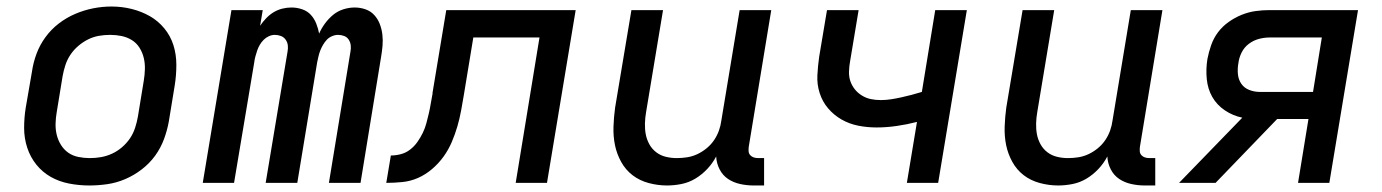

<svg xmlns="http://www.w3.org/2000/svg" viewBox="-20 -561 4240 589"><path d="M254 8Q222 8 191.5 2Q161 -4 135.5 -18.5Q110 -33 91.5 -56Q73 -79 63.5 -108Q54 -137 54 -168.5Q54 -200 59 -231L78 -341Q82 -369 92 -396Q102 -423 119.5 -447Q137 -471 160.5 -489Q184 -507 211 -518.5Q238 -530 266 -535.5Q294 -541 322 -541Q354 -541 384 -533.5Q414 -526 439.5 -511.5Q465 -497 484 -474Q503 -451 512 -422.5Q521 -394 521 -362Q521 -330 516 -299L498 -189Q493 -161 483 -134Q473 -107 456 -83.5Q439 -60 415 -41.5Q391 -23 364 -11.5Q337 0 309 4Q281 8 254 8ZM255 -76Q273 -76 290 -79Q307 -82 323.5 -89.5Q340 -97 354.5 -109.5Q369 -122 379 -137Q389 -152 394.5 -169Q400 -186 403 -203L421 -313Q424 -331 424.5 -349Q425 -367 421 -383.5Q417 -400 408 -414.5Q399 -429 384.5 -438Q370 -447 353 -450.5Q336 -454 318 -454Q300 -454 283 -451Q266 -448 250 -440Q234 -432 220 -420Q206 -408 196 -393Q186 -378 180.5 -361Q175 -344 172 -327L154 -217Q151 -200 150.5 -182Q150 -164 154 -147.5Q158 -131 167 -116.5Q176 -102 189.5 -92.5Q203 -83 220.5 -79.5Q238 -76 255 -76Z M602 0 690 -530H786L778 -482Q786 -494 796.5 -505Q807 -516 819.5 -523.5Q832 -531 846 -534.5Q860 -538 874 -538Q874 -538 874 -538Q874 -538 874 -538Q891 -538 907 -532.5Q923 -527 933.5 -515.5Q944 -504 950 -489Q956 -474 959 -458Q966 -474 977 -489Q988 -504 1002 -515.5Q1016 -527 1033.5 -532.5Q1051 -538 1068 -538Q1068 -538 1068 -538Q1068 -538 1068 -538Q1085 -538 1101 -532.5Q1117 -527 1128 -515Q1139 -503 1145 -487.5Q1151 -472 1153 -455Q1155 -438 1153.5 -420.5Q1152 -403 1149 -386L1086 0H989L1055 -402Q1057 -412 1056 -421.5Q1055 -431 1050 -439Q1045 -447 1036 -450.5Q1027 -454 1017 -454Q1008 -454 998.5 -450Q989 -446 982.5 -439Q976 -432 971 -423.5Q966 -415 962.5 -406Q959 -397 957 -388Q955 -379 953 -370L892 0H795L862 -402Q864 -412 863 -421.5Q862 -431 856.5 -439Q851 -447 842 -450.5Q833 -454 823 -454Q814 -454 805 -450Q796 -446 789 -439Q782 -432 777 -423.5Q772 -415 769 -406Q766 -397 763.5 -388Q761 -379 760 -370L698 0Z M1165 0 1179 -84Q1194 -84 1209.5 -88Q1225 -92 1238 -102Q1251 -112 1260.5 -125.5Q1270 -139 1277 -153.5Q1284 -168 1288 -183Q1292 -198 1295.5 -213Q1299 -228 1301.5 -243.5Q1304 -259 1307 -274Q1307 -274 1307 -275Q1307 -276 1307 -276V-279Q1308 -280 1308 -281Q1308 -282 1308 -283L1349 -530H1746L1658 0H1562L1635 -446H1432L1403 -270Q1399 -246 1394.5 -221.5Q1390 -197 1383 -173Q1376 -149 1366 -125.5Q1356 -102 1341 -81Q1326 -60 1305.5 -42.5Q1285 -25 1262 -15Q1239 -5 1214 -2.5Q1189 0 1165 0Z M2026 8Q1998 8 1970 0.5Q1942 -7 1920.5 -23.5Q1899 -40 1885.5 -64.5Q1872 -89 1866.5 -116Q1861 -143 1862 -172.5Q1863 -202 1867 -231L1917 -530H2014L1962 -217Q1959 -200 1958.5 -182.5Q1958 -165 1961 -149Q1964 -133 1972 -118.5Q1980 -104 1993 -94Q2006 -84 2022.5 -80Q2039 -76 2056 -76Q2072 -76 2088 -78.5Q2104 -81 2119 -88Q2134 -95 2147.5 -106Q2161 -117 2170.5 -131Q2180 -145 2185.5 -160.5Q2191 -176 2193 -192L2249 -530H2346L2277 -111Q2276 -104 2276.5 -97Q2277 -90 2281.5 -85Q2286 -80 2292.5 -78Q2299 -76 2306 -76H2324V8H2292Q2271 8 2250.5 3.5Q2230 -1 2213.5 -12Q2197 -23 2187.5 -41.5Q2178 -60 2177 -81Q2166 -60 2149.5 -42.5Q2133 -25 2113 -13Q2093 -1 2070.5 3.5Q2048 8 2026 8Z M2762 0 2793 -187Q2762 -179 2730.5 -174.5Q2699 -170 2669 -170Q2640 -170 2612.5 -175.5Q2585 -181 2561.5 -194.5Q2538 -208 2520.5 -228.5Q2503 -249 2494.5 -275.5Q2486 -302 2487.5 -330.5Q2489 -359 2493 -387L2517 -530H2614L2588 -374Q2585 -358 2584.5 -342Q2584 -326 2588.5 -312.5Q2593 -299 2602 -287.5Q2611 -276 2624 -268Q2637 -260 2651.5 -257Q2666 -254 2682 -254Q2698 -254 2714 -256.5Q2730 -259 2745.5 -262.5Q2761 -266 2776.5 -270Q2792 -274 2808 -279L2849 -530H2946L2858 0Z M3226 8Q3198 8 3170 0.5Q3142 -7 3120.5 -23.5Q3099 -40 3085.5 -64.5Q3072 -89 3066.5 -116Q3061 -143 3062 -172.5Q3063 -202 3067 -231L3117 -530H3214L3162 -217Q3159 -200 3158.5 -182.5Q3158 -165 3161 -149Q3164 -133 3172 -118.5Q3180 -104 3193 -94Q3206 -84 3222.5 -80Q3239 -76 3256 -76Q3272 -76 3288 -78.5Q3304 -81 3319 -88Q3334 -95 3347.5 -106Q3361 -117 3370.5 -131Q3380 -145 3385.5 -160.5Q3391 -176 3393 -192L3449 -530H3546L3477 -111Q3476 -104 3476.5 -97Q3477 -90 3481.5 -85Q3486 -80 3492.5 -78Q3499 -76 3506 -76H3524V8H3492Q3471 8 3450.5 3.5Q3430 -1 3413.5 -12Q3397 -23 3387.5 -41.5Q3378 -60 3377 -81Q3366 -60 3349.5 -42.5Q3333 -25 3313 -13Q3293 -1 3270.5 3.5Q3248 8 3226 8Z M3597 0 3791 -200Q3762 -206 3737.5 -222.5Q3713 -239 3699 -263.5Q3685 -288 3682 -318.5Q3679 -349 3684 -380Q3688 -401 3695.5 -422.5Q3703 -444 3716.5 -462Q3730 -480 3749 -493.5Q3768 -507 3789 -515.5Q3810 -524 3831.5 -527Q3853 -530 3875 -530H4146L4058 0H3962L3994 -196H3898L3709 0ZM3845 -279H4008L4035 -446H3875Q3858 -446 3841.5 -441.5Q3825 -437 3811 -426.5Q3797 -416 3789 -400Q3781 -384 3779 -367Q3776 -351 3777.5 -334Q3779 -317 3788 -304Q3797 -291 3812.5 -285Q3828 -279 3845 -279Z"/></svg>

Font: Iosevka Curly Medium Extended
Style: Italic
Weight: 500
Width: 7
Italic angle: -9°
Monospace: yes
Designer: Belleve Invis
Foundry: Belleve Invis
Version: Version 11.1.0; ttfautohint (v1.8.3)